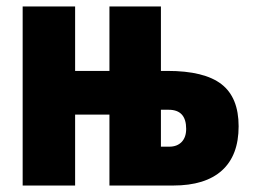

<svg xmlns="http://www.w3.org/2000/svg" viewBox="-20 -573 780 593"><path d="M50 0V-553H212V-354H318V-553H477V-354H497Q611 -354 664 -313Q717 -272 717 -183Q717 -93 665.5 -46.5Q614 0 515 0H318V-219H212V0ZM477 -120H503Q527 -120 541 -134.5Q555 -149 555 -175Q555 -234 501 -234H477Z"/></svg>

Font: Noto Sans ExtraCondensed Black
Style: Regular
Weight: 900
Width: 2
Designer: Monotype Design Team
Foundry: Monotype Imaging Inc.
Version: Version 2.013; ttfautohint (v1.8.4.7-5d5b)